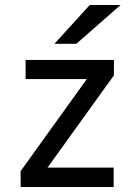

<svg xmlns="http://www.w3.org/2000/svg" viewBox="-20 -752 545 772"><path d="M63 0V-64L329 -434H83V-511H438V-449L171 -78H437V0ZM199 -576 341 -732H465L287 -576Z"/></svg>

Font: Overpass
Style: Regular
Weight: 400
Designer: Delve Withrington, Dave Bailey, Thomas Jockin
Foundry: Delve Fonts LLC
Version: Version 4.000